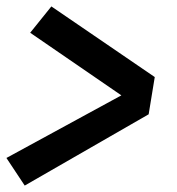

<svg xmlns="http://www.w3.org/2000/svg" viewBox="-30 -638 550 598"><path d="M47 -60 -10 -146 348 -341 64 -536 130 -618 452 -398 433 -282Z"/></svg>

Font: Iosevka SS04 Extrabold Oblique
Style: Regular
Weight: 800
Italic angle: -9°
Monospace: yes
Designer: Belleve Invis
Foundry: Belleve Invis
Version: Version 19.0.0; ttfautohint (v1.8.4)